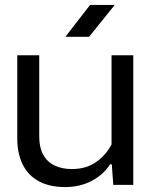

<svg xmlns="http://www.w3.org/2000/svg" viewBox="-20 -749 617 778"><path d="M520 -525V0H439L433 -83H426Q399 -41 351.5 -16Q304 9 244 9Q180 9 136.5 -15Q93 -39 71.5 -83.5Q50 -128 50 -187V-525H139V-196Q139 -151 155.5 -121.5Q172 -92 202 -78Q232 -64 271 -64Q329 -64 369.5 -92.5Q410 -121 432 -164V-525ZM245 -600 345 -729H445L341 -600Z"/></svg>

Font: Hubot Sans Condensed ExtraLight
Style: Regular
Weight: 400
Version: Version 2.000